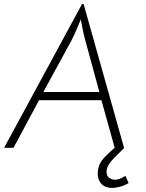

<svg xmlns="http://www.w3.org/2000/svg" viewBox="-36 -724 716 939"><path d="M593 171Q576 182 553.5 188.5Q531 195 512 195Q479 195 460.5 176Q442 157 442 125Q442 90 459.5 64.5Q477 39 526 -2L525 -1L460 -234H155L30 -1H-16L365 -704H373L571 0Q521 48 503 70.5Q485 93 485 116Q485 136 498 145.5Q511 155 527 155Q549 155 577 136ZM450 -274 381 -527Q371 -562 363 -609L359 -629Q356 -622 341.5 -587Q327 -552 313 -525L176 -274Z"/></svg>

Font: Bellota Text Light
Style: Italic
Weight: 300
Italic angle: -7.5°
Designer: Kemie Guaida
Foundry: Kemie Guaida
Version: Version 4.001